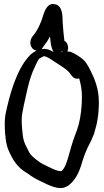

<svg xmlns="http://www.w3.org/2000/svg" viewBox="-20 -908 528 975"><path d="M459 -234C474 -281 482 -330 482 -388C482 -456 462 -505 439 -551C424 -579 415 -600 382 -621C369 -630 359 -636 349 -640L338 -645H336C332 -646 327 -647 322 -646C332 -671 321 -694 307 -701C303 -729 300 -770 298 -799C297 -816 301 -866 270 -883C267 -885 264 -885 262 -886L246 -888C209 -882 203 -836 190 -802C180 -776 168 -752 153 -733L143 -720C139 -715 134 -703 134 -691C134 -670 148 -653 166 -651C149 -643 135 -632 126 -621C64 -552 29 -431 7 -323V-322C0 -278 6 -183 22 -148C43 -99 67 -57 119 -28C140 -12 163 2 188 13L219 28C237 36 262 47 288 47C302 47 313 43 326 35C363 9 385 -39 397 -85L411 -126C420 -148 430 -170 442 -192L443 -193V-194C448 -206 454 -219 459 -232ZM371 -508C374 -508 379 -509 382 -510C390 -482 396 -453 396 -417C396 -364 390 -318 380 -277C370 -239 354 -208 342 -164C329 -122 320 -76 304 -53C295 -42 296 -39 288 -39C282 -39 277 -40 270 -42C251 -48 233 -58 213 -67L212 -68C192 -76 177 -87 157 -103C140 -117 130 -128 120 -151C101 -187 97 -197 92 -257C89 -291 90 -315 93 -332C96 -350 102 -380 111 -419C125 -482 131 -505 146 -544C156 -565 169 -597 177 -607V-608C181 -612 199 -622 205 -623C224 -618 243 -604 264 -590C294 -570 322 -555 338 -532V-531L351 -516C351 -516 361 -508 371 -508ZM298 -646C297 -645 296 -643 295 -642C293 -643 291 -645 289 -646ZM190 -658C192 -659 193 -661 194 -662L202 -674C213 -688 224 -704 234 -723C236 -701 238 -667 252 -644C235 -654 213 -664 190 -658Z"/></svg>

Font: Stray Cat
Style: BlkCn
Weight: 900
Version: Version 1.0